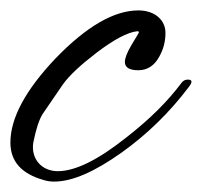

<svg xmlns="http://www.w3.org/2000/svg" viewBox="-28 -336 388 369"><path d="M335 -169C342 -178 342 -183 333 -183C328 -183 324 -181 321 -177C295 -142 260 -107 215 -72C161 -29 117 -7 83 -7C52 -7 31 -31 36 -62C41 -87 47 -106 54 -117L93 -174C106 -192 128 -212 158 -235C191 -260 217 -274 236 -276C238 -276 239 -275 239 -274C239 -273 234 -265 225 -250C216 -235 212 -224 212 -217C212 -206 221 -201 238 -201C255 -201 269 -210 278 -227C286 -241 290 -256 290 -273C290 -297 270 -316 238 -316C191 -316 138 -285 79 -224C21 -163 -8 -109 -8 -62C-8 -26 13 -2 56 10C62 12 69 13 76 13C111 13 154 -6 206 -43C255 -78 298 -120 335 -169Z"/></svg>

Font: AlexBrush
Style: Regular
Weight: 400
Designer: Robert E. Leuschke
Foundry: Robert E. Leuschke
Version: Version 1.001